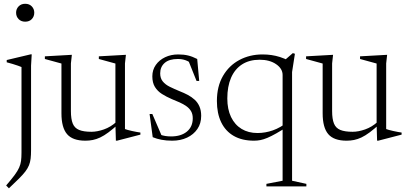

<svg xmlns="http://www.w3.org/2000/svg" viewBox="-20 -733 2150 1014"><path d="M113 -618.5Q91.5 -618.5 78.2 -632.2Q65 -646 65 -666Q65 -685.5 78.2 -699.2Q91.5 -713 113 -713Q135 -713 148 -699.2Q161 -685.5 161 -666Q161 -646 148 -632.2Q135 -618.5 113 -618.5ZM93.5 -379Q88 -381.5 75.2 -386Q62.5 -390.5 46.8 -395.2Q31 -400 15.5 -404V-416L142 -446H147.5L144 -386.5V59Q144 85.5 141.8 104.8Q139.5 124 133 140Q126.5 156 114 172.5Q101.5 189 80.2 210.2Q59 231.5 27 261.5L12.5 246.5Q40.5 214 57 191.8Q73.5 169.5 81.2 151.8Q89 134 91.2 116.2Q93.5 98.5 93.5 74Z M354.5 -146.5Q354.5 -104.5 364.2 -80.5Q374 -56.5 397.8 -46.8Q421.5 -37 463 -37Q493 -37 528.8 -49.5Q564.5 -62 595 -89.5L607.5 -79.5Q577 -52 553.2 -34.2Q529.5 -16.5 509.2 -7Q489 2.5 470.2 6.2Q451.5 10 431 10Q363.5 10 334 -24.8Q304.5 -59.5 304.5 -134.5V-397.5L217 -421.5V-435.5L359.5 -443.5L354.5 -398ZM592 10 589.5 -75.5V-397.5L502 -421.5V-435.5L645 -443.5L640 -398V-51.5Q644.5 -49.5 654.5 -46.8Q664.5 -44 677.2 -41.2Q690 -38.5 701.8 -36.2Q713.5 -34 721.5 -33V-22L598 10Z M921 -445.5Q950.5 -445.5 973.2 -440Q996 -434.5 1021.5 -421.5L1032 -305.5H1018L970.5 -424L1002 -390Q980 -407.5 961 -414.5Q942 -421.5 919.5 -421.5Q873.5 -421.5 849.8 -400.8Q826 -380 826 -345.5Q826 -319.5 839.8 -302.8Q853.5 -286 877 -274.5Q900.5 -263 929.5 -251Q951.5 -242.5 971.8 -231.8Q992 -221 1008 -206.5Q1024 -192 1033.2 -171Q1042.5 -150 1042.5 -121Q1042.5 -81 1022.5 -51.8Q1002.5 -22.5 968 -6.2Q933.5 10 889.5 10Q858.5 10 833.2 5.2Q808 0.5 786.5 -8.5L770 -131H784.5L838 -6.5L799 -34.5Q812.5 -27 825.8 -22Q839 -17 853 -14.8Q867 -12.5 883.5 -12.5Q936 -12.5 967 -38Q998 -63.5 998 -108.5Q998 -130.5 989 -145.8Q980 -161 964.5 -172Q949 -183 929 -192Q909 -201 887.5 -209.5Q858.5 -222 835.2 -236.8Q812 -251.5 798.2 -273.8Q784.5 -296 784.5 -330Q784.5 -364 802.8 -390Q821 -416 852 -430.8Q883 -445.5 921 -445.5Z M1180.5 -213Q1180.5 -156 1200.2 -115Q1220 -74 1255.8 -52.2Q1291.5 -30.5 1340 -30.5Q1381 -30.5 1421 -44.5Q1461 -58.5 1501.5 -90.5L1502 -67Q1465.5 -43.5 1439 -28.5Q1412.5 -13.5 1392.2 -5Q1372 3.5 1355.2 6.8Q1338.5 10 1321.5 10Q1258.5 10 1214.8 -15Q1171 -40 1148.2 -87.2Q1125.5 -134.5 1125.5 -199.5Q1125.5 -276.5 1157.5 -331.8Q1189.5 -387 1244.2 -416.2Q1299 -445.5 1366.5 -445.5Q1391.5 -445.5 1413.8 -442.2Q1436 -439 1458.8 -431.8Q1481.5 -424.5 1507 -412L1470.5 -404L1526.5 -452.5L1537.5 -449L1522.5 -352.5V221.5L1598 238V251.5H1387V238L1472.5 221.5V-337Q1472.5 -370.5 1438.2 -394Q1404 -417.5 1351.5 -417.5Q1296.5 -417.5 1258.2 -392.8Q1220 -368 1200.2 -322.2Q1180.5 -276.5 1180.5 -213Z M1734 -146.5Q1734 -104.5 1743.8 -80.5Q1753.5 -56.5 1777.2 -46.8Q1801 -37 1842.5 -37Q1872.5 -37 1908.2 -49.5Q1944 -62 1974.5 -89.5L1987 -79.5Q1956.5 -52 1932.8 -34.2Q1909 -16.5 1888.8 -7Q1868.5 2.5 1849.8 6.2Q1831 10 1810.5 10Q1743 10 1713.5 -24.8Q1684 -59.5 1684 -134.5V-397.5L1596.5 -421.5V-435.5L1739 -443.5L1734 -398ZM1971.5 10 1969 -75.5V-397.5L1881.5 -421.5V-435.5L2024.5 -443.5L2019.5 -398V-51.5Q2024 -49.5 2034 -46.8Q2044 -44 2056.8 -41.2Q2069.5 -38.5 2081.2 -36.2Q2093 -34 2101 -33V-22L1977.5 10Z"/></svg>

Font: Newsreader 24pt Light
Style: Regular
Weight: 300
Designer: Hugues Gentile
Foundry: Production Type
Version: Version 1.003